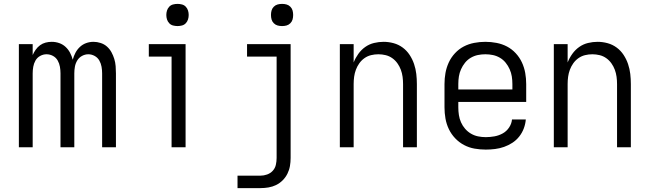

<svg xmlns="http://www.w3.org/2000/svg" viewBox="-20 -757 3340 987"><path d="M77 0V-530H148V-474Q154 -488 163.5 -501.5Q173 -515 186 -524.5Q199 -534 214.5 -538Q230 -542 246 -542Q266 -542 284.5 -535.5Q303 -529 317 -516Q331 -503 340 -486Q349 -469 354 -450Q359 -469 368 -486Q377 -503 391 -516Q405 -529 423 -535.5Q441 -542 461 -542Q479 -542 497.5 -536Q516 -530 530 -517.5Q544 -505 553 -488.5Q562 -472 567.5 -454Q573 -436 574.5 -417Q576 -398 576 -380V0H505V-380Q505 -397 502 -414Q499 -431 490.5 -446Q482 -461 466.5 -469.5Q451 -478 434 -478Q417 -478 401.5 -469.5Q386 -461 377 -446Q368 -431 365 -414Q362 -397 362 -380V0H291V-380Q291 -397 288 -414Q285 -431 276.5 -446Q268 -461 252.5 -469.5Q237 -478 219 -478Q202 -478 186.5 -469.5Q171 -461 162.5 -446Q154 -431 151 -414Q148 -397 148 -380V0Z M893 -623Q881 -623 869.5 -626Q858 -629 850 -637.5Q842 -646 838.5 -657Q835 -668 835 -680Q835 -692 838.5 -703Q842 -714 850 -722.5Q858 -731 869.5 -734Q881 -737 893 -737Q904 -737 915.5 -734Q927 -731 935 -722.5Q943 -714 946.5 -703Q950 -692 950 -680Q950 -668 946.5 -657Q943 -646 935 -637.5Q927 -629 915.5 -626Q904 -623 893 -623ZM862 0V-466H745V-530H934V0Z M1319 210H1201V146H1319Q1336 146 1353 140Q1370 134 1382 121Q1394 108 1398 90.5Q1402 73 1402 55V-466H1250V-530H1474V55Q1474 76 1470.5 96.5Q1467 117 1457.5 136Q1448 155 1433 170Q1418 185 1399.5 194Q1381 203 1360.5 206.5Q1340 210 1319 210ZM1430 -623Q1418 -623 1407 -626Q1396 -629 1387.5 -637.5Q1379 -646 1376 -657Q1373 -668 1373 -680Q1373 -692 1376 -703Q1379 -714 1387.5 -722.5Q1396 -731 1407 -734Q1418 -737 1430 -737Q1442 -737 1453 -734Q1464 -731 1472.5 -722.5Q1481 -714 1484 -703Q1487 -692 1487 -680Q1487 -668 1484 -657Q1481 -646 1472.5 -637.5Q1464 -629 1453 -626Q1442 -623 1430 -623Z M1727 0V-530H1798V-436Q1807 -459 1822 -480Q1837 -501 1857.5 -515.5Q1878 -530 1902.5 -536Q1927 -542 1952 -542Q1978 -542 2003.5 -535Q2029 -528 2050 -512.5Q2071 -497 2085.5 -475Q2100 -453 2108.5 -428Q2117 -403 2120 -377Q2123 -351 2123 -325V0H2052V-325Q2052 -344 2049.5 -362.5Q2047 -381 2040.5 -398.5Q2034 -416 2023 -431.5Q2012 -447 1996.5 -458Q1981 -469 1962.5 -473.5Q1944 -478 1925 -478Q1906 -478 1887.5 -473.5Q1869 -469 1853.5 -458Q1838 -447 1827 -431.5Q1816 -416 1809.5 -398.5Q1803 -381 1800.5 -362.5Q1798 -344 1798 -325V0Z M2477 12Q2448 12 2419.5 7Q2391 2 2365.5 -11.5Q2340 -25 2320 -46Q2300 -67 2287.5 -93Q2275 -119 2270 -147.5Q2265 -176 2265 -205V-325Q2265 -354 2270 -382Q2275 -410 2287 -436Q2299 -462 2319 -483.5Q2339 -505 2364 -518Q2389 -531 2417.5 -536.5Q2446 -542 2475 -542Q2504 -542 2532.5 -536.5Q2561 -531 2586 -518Q2611 -505 2631 -483.5Q2651 -462 2663 -436Q2675 -410 2680 -382Q2685 -354 2685 -325V-233H2336V-205Q2336 -185 2339 -165.5Q2342 -146 2350 -128Q2358 -110 2371 -95Q2384 -80 2401 -70Q2418 -60 2437.5 -56Q2457 -52 2477 -52Q2499 -52 2521.5 -56Q2544 -60 2564 -71Q2584 -82 2597 -101.5Q2610 -121 2612 -143H2683Q2681 -119 2672.5 -96.5Q2664 -74 2649 -55Q2634 -36 2614 -23Q2594 -10 2571.5 -2Q2549 6 2525 9Q2501 12 2477 12ZM2336 -297H2614V-325Q2614 -345 2611 -364Q2608 -383 2600 -401Q2592 -419 2579.5 -434.5Q2567 -450 2550 -460Q2533 -470 2514 -474Q2495 -478 2475 -478Q2455 -478 2436 -474Q2417 -470 2400 -460Q2383 -450 2370.5 -434.5Q2358 -419 2350 -401Q2342 -383 2339 -364Q2336 -345 2336 -325Z M2827 0V-530H2898V-436Q2907 -459 2922 -480Q2937 -501 2957.5 -515.5Q2978 -530 3002.5 -536Q3027 -542 3052 -542Q3078 -542 3103.5 -535Q3129 -528 3150 -512.5Q3171 -497 3185.5 -475Q3200 -453 3208.5 -428Q3217 -403 3220 -377Q3223 -351 3223 -325V0H3152V-325Q3152 -344 3149.5 -362.5Q3147 -381 3140.5 -398.5Q3134 -416 3123 -431.5Q3112 -447 3096.5 -458Q3081 -469 3062.5 -473.5Q3044 -478 3025 -478Q3006 -478 2987.5 -473.5Q2969 -469 2953.5 -458Q2938 -447 2927 -431.5Q2916 -416 2909.5 -398.5Q2903 -381 2900.5 -362.5Q2898 -344 2898 -325V0Z"/></svg>

Font: Lode Term
Style: Regular
Weight: 400
Monospace: yes
Designer: Belleve Invis
Foundry: Belleve Invis
Version: Version 29.2.0